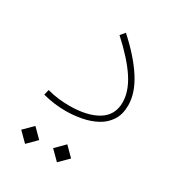

<svg xmlns="http://www.w3.org/2000/svg" viewBox="-164 -551 817 886"><g transform="rotate(30 245.0 -108.5)"><path d="M53.7 182.1 101.6 134.3 149.4 182.1 101.6 230ZM223.6 182.1 271.5 134.3 319.3 182.1 271.5 230ZM425.3 -161.6Q425.3 -113.3 404.3 -81.1Q383.3 -48.8 348.4 -30Q313.5 -11.2 271.2 -3.2Q229 4.9 186.5 4.9Q156.7 4.9 126.7 1Q96.7 -2.9 64.9 -11.2L71.8 -39.6Q103.5 -31.2 131.8 -27.8Q160.2 -24.4 188 -24.4Q284.7 -24.4 340.3 -58.3Q396 -92.3 396 -160.2Q396 -218.3 355 -281.5Q314 -344.7 228 -422.9L248.5 -446.8Q335 -368.7 380.1 -297.6Q425.3 -226.6 425.3 -161.6Z"/></g></svg>

Font: Estedad-FD Thin
Style: Regular
Weight: 100
Designer: Amin Abedi
Version: Version 7.3